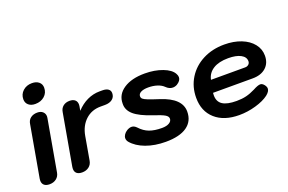

<svg xmlns="http://www.w3.org/2000/svg" viewBox="-92 -1034 2054 1367"><g transform="rotate(-20 934.5 -350.0)"><path d="M118 -622Q118 -660 145.5 -685Q173 -710 214 -710Q247 -710 266.5 -693.5Q286 -677 286 -650Q286 -611 258 -586.5Q230 -562 188 -562Q156 -562 137 -578.5Q118 -595 118 -622ZM33 -37Q33 -46 34 -50L103 -440Q107 -469 127.5 -484.5Q148 -500 178 -500Q205 -500 220 -486Q235 -472 235 -451Q235 -444 234 -440L165 -50Q160 -22 139 -6Q118 10 88 10Q61 10 47 -2.5Q33 -15 33 -37Z M280 -36Q280 -45 281 -50L350 -440Q354 -468 373.5 -484Q393 -500 423 -500Q449 -500 463.5 -487.5Q478 -475 478 -452Q478 -444 477 -440L471 -407Q509 -448 554 -469Q599 -490 647 -490H669Q697 -490 712.5 -479Q728 -468 728 -448Q728 -419 707 -402.5Q686 -386 651 -386H617Q549 -386 502.5 -343Q456 -300 443 -227L412 -50Q407 -22 386 -6Q365 10 335 10Q308 10 294 -2Q280 -14 280 -36Z M716 -84Q705 -98 705 -113Q705 -127 714 -140.5Q723 -154 739 -164Q758 -175 774 -175Q794 -175 812 -156Q843 -122 881.5 -107.5Q920 -93 977 -93Q1011 -93 1031.5 -105Q1052 -117 1052 -137Q1052 -154 1030 -167Q1008 -180 947 -200Q853 -231 811.5 -267Q770 -303 772 -352Q772 -420 832 -460Q892 -500 992 -500Q1067 -500 1126.5 -477.5Q1186 -455 1205 -419Q1213 -405 1213 -392Q1213 -366 1181 -346Q1165 -337 1148 -337Q1121 -337 1098 -360Q1080 -378 1049.5 -388Q1019 -398 982 -398Q947 -398 926.5 -387.5Q906 -377 906 -358Q906 -346 915 -338Q924 -330 949 -320Q974 -310 1033 -291Q1185 -242 1185 -142Q1185 -69 1129.5 -30Q1074 9 969 9Q886 9 819.5 -15.5Q753 -40 716 -84Z M1278 -211Q1278 -294 1319 -360Q1360 -426 1432 -463Q1504 -500 1595 -500Q1666 -500 1722 -478Q1778 -456 1809.5 -416.5Q1841 -377 1841 -327Q1841 -270 1804 -237Q1767 -204 1704 -204H1403Q1402 -197 1402 -185Q1402 -137 1436 -114.5Q1470 -92 1542 -92Q1583 -92 1615.5 -100Q1648 -108 1684 -126Q1721 -146 1739 -146Q1754 -146 1767 -130Q1780 -114 1780 -100Q1780 -78 1751 -55Q1714 -27 1651.5 -9Q1589 9 1526 9Q1411 9 1344.5 -50Q1278 -109 1278 -211ZM1680 -296Q1696 -296 1706.5 -305.5Q1717 -315 1717 -330Q1717 -362 1682.5 -380.5Q1648 -399 1588 -399Q1517 -399 1474 -372Q1431 -345 1421 -296Z"/></g></svg>

Font: Kodchasan
Style: Bold Italic
Weight: 700
Italic angle: -10°
Version: Version 1.000; ttfautohint (v1.6)